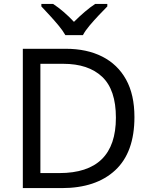

<svg xmlns="http://www.w3.org/2000/svg" viewBox="-20 -964 770 984"><path d="M669 -364Q669 -183 570.5 -91.5Q472 0 296 0H97V-714H317Q425 -714 504 -674Q583 -634 626 -556.5Q669 -479 669 -364ZM574 -361Q574 -504 503.5 -570.5Q433 -637 304 -637H187V-77H284Q574 -77 574 -361ZM315 -784Q302 -807 280 -833.5Q258 -860 234 -886Q210 -912 192 -931V-944H252Q278 -927 306 -903Q334 -879 359 -852Q386 -879 414 -903Q442 -927 468 -944H530V-931Q511 -912 486.5 -886Q462 -860 439.5 -833.5Q417 -807 405 -784Z"/></svg>

Font: Noto Sans Palmyrene
Style: Regular
Weight: 400
Designer: Monotype Design Team
Foundry: Monotype Imaging Inc.
Version: Version 2.001; ttfautohint (v1.8.4.7-5d5b)